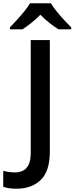

<svg xmlns="http://www.w3.org/2000/svg" viewBox="-97 -960 457 1179"><path d="M4.9 198.7Q-22 198.7 -42.2 195.6Q-62.5 192.4 -77.1 187V88.9Q-61.5 93.3 -43.5 95.9Q-25.4 98.6 -4.9 98.6Q22 98.6 43.7 88.4Q65.4 78.1 78.6 51.3Q91.8 24.4 91.8 -24.4V-713.9H209V-28.3Q209 91.3 153.1 145Q97.2 198.7 4.9 198.7ZM215.8 -939.9Q228.5 -917.5 251 -889.9Q273.4 -862.3 297.6 -836.2Q321.8 -810.1 340.3 -792V-779.8H262.2Q235.8 -796.4 206.3 -819.6Q176.8 -842.8 150.9 -869.6Q124.5 -842.8 95.9 -819.8Q67.4 -796.9 41.5 -779.8H-36.1V-792Q-17.6 -810.5 6.1 -836.7Q29.8 -862.8 52 -890.1Q74.2 -917.5 87.4 -939.9Z"/></svg>

Font: Open Sans SemiBold
Style: Regular
Weight: 600
Designer: Monotype Design Team
Foundry: Monotype Imaging Inc.
Version: Version 3.003; ttfautohint (v1.8.4)